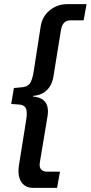

<svg xmlns="http://www.w3.org/2000/svg" viewBox="-20 -725 437 925"><path d="M137 180Q115 180 98 168Q81 156 73.5 132Q66 108 71 73L106 -146Q113 -188 104 -204.5Q95 -221 66 -222L34 -224L47 -301L79 -304Q109 -305 122 -320.5Q135 -336 142 -379L176 -598Q184 -647 220.5 -676Q257 -705 303 -705H397L383 -627H320Q300 -627 289 -615.5Q278 -604 274 -582L238 -360Q235 -337 224.5 -316Q214 -295 193.5 -280.5Q173 -266 139 -263V-260Q172 -257 188.5 -243Q205 -229 209 -208.5Q213 -188 209 -165L172 57Q168 80 178 91Q188 102 207 102H269L255 180Z"/></svg>

Font: Nunito Sans 7pt Condensed SemiBold
Style: Italic
Weight: 600
Width: 3
Italic angle: -9°
Designer: Vernon Adams
Foundry: Vernon Adams
Version: Version 3.101;gftools[0.9.27]